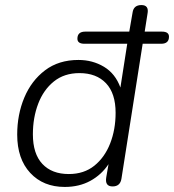

<svg xmlns="http://www.w3.org/2000/svg" viewBox="-20 -731 688 759"><path d="M236 8Q151 8 99.5 -47.5Q48 -103 48 -199Q48 -278 76 -345Q104 -412 158 -453Q212 -494 290 -494Q346 -494 391 -467Q436 -440 456 -385L483 -558H314Q286 -558 286 -578Q286 -606 317 -606H491L504 -681Q508 -711 539 -711Q570 -711 563 -676L552 -606H620Q648 -606 648 -586Q648 -558 617 -558H544L460 -24Q455 6 425 6Q394 6 400 -30L409 -82Q381 -40 337 -16Q293 8 236 8ZM252 -43Q312 -43 353 -76Q394 -109 415.5 -164Q437 -219 437 -285Q437 -362 399 -402Q361 -442 294 -442Q234 -442 193 -409Q152 -376 131 -321Q110 -266 110 -200Q110 -123 147.5 -83Q185 -43 252 -43Z"/></svg>

Font: Nunito Light
Style: Italic
Weight: 300
Italic angle: -9°
Designer: Vernon Adams
Foundry: Vernon Adams
Version: Version 3.601; ttfautohint (v1.8.2.53-6de2)